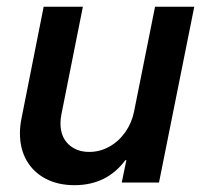

<svg xmlns="http://www.w3.org/2000/svg" viewBox="-20 -541 605 569"><path d="M451.2 0H340.8L354.5 -66.4H351.6Q296.4 7.8 200.7 7.8Q152.3 7.8 115.7 -11.2Q79.1 -30.3 59.1 -64.9Q39.1 -99.6 39.1 -145.5Q39.1 -166.5 43.5 -189L109.4 -521H225.6L162.1 -202.6Q159.2 -188 159.2 -175.3Q159.2 -136.2 182.9 -113.5Q206.5 -90.8 244.6 -90.8Q275.9 -90.8 303.7 -106.2Q331.5 -121.6 350.8 -148.7Q370.1 -175.8 377 -209L439.5 -521H555.7Z"/></svg>

Font: Reddit Sans Chocolate SemiBold
Style: Italic
Weight: 600
Italic angle: -11.25°
Designer: Stephen Hutchings
Version: Version 1.013